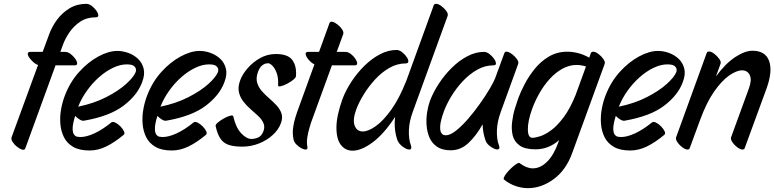

<svg xmlns="http://www.w3.org/2000/svg" viewBox="-20 -743 4029 999"><path d="M40 -28 178 -405Q165 -409 153 -420Q141 -431 132.5 -443Q124 -455 124.5 -464Q125 -473 138 -473H202L236 -565Q250 -604 276.5 -640Q303 -676 341.5 -699.5Q380 -723 429 -723Q443 -723 457 -712.5Q471 -702 481 -688Q491 -674 491.5 -663.5Q492 -653 478 -653Q432 -653 398 -630.5Q364 -608 341.5 -575Q319 -542 307 -509L294 -473H319Q333 -473 347 -462.5Q361 -452 371 -438Q381 -424 381.5 -413.5Q382 -403 368 -403H269L112 28Q108 39 95.5 35.5Q83 32 68.5 20.5Q54 9 45.5 -4.5Q37 -18 40 -28Z M623 -41Q576 -2 533 19Q490 40 446 40Q393 40 360.5 21Q328 2 312.5 -29.5Q297 -61 294 -99Q291 -137 298 -175.5Q305 -214 318 -247Q345 -317 391.5 -368.5Q438 -420 491.5 -449Q545 -478 591 -478Q619 -478 648 -467.5Q677 -457 698.5 -436.5Q720 -416 727.5 -385.5Q735 -355 719 -314Q694 -247 622 -192.5Q550 -138 417 -115Q408 -113 394.5 -121Q381 -129 371 -140Q358 -98 358 -75Q358 -52 365.5 -42.5Q373 -33 382.5 -31.5Q392 -30 398 -30Q430 -30 472 -49.5Q514 -69 558 -105Q566 -112 579.5 -105.5Q593 -99 606 -86Q619 -73 625 -60Q631 -47 623 -41ZM388 -191 387 -188Q469 -205 532.5 -237.5Q596 -270 635.5 -305.5Q675 -341 686 -368Q688 -372 687.5 -381.5Q687 -391 677 -399.5Q667 -408 639 -408Q605 -408 567.5 -390Q530 -372 495.5 -341.5Q461 -311 433 -272Q405 -233 388 -191Z M1051 -41Q1004 -2 961 19Q918 40 874 40Q821 40 788.5 21Q756 2 740.5 -29.5Q725 -61 722 -99Q719 -137 726 -175.5Q733 -214 746 -247Q773 -317 819.5 -368.5Q866 -420 919.5 -449Q973 -478 1019 -478Q1047 -478 1076 -467.5Q1105 -457 1126.5 -436.5Q1148 -416 1155.5 -385.5Q1163 -355 1147 -314Q1122 -247 1050 -192.5Q978 -138 845 -115Q836 -113 822.5 -121Q809 -129 799 -140Q786 -98 786 -75Q786 -52 793.5 -42.5Q801 -33 810.5 -31.5Q820 -30 826 -30Q858 -30 900 -49.5Q942 -69 986 -105Q994 -112 1007.5 -105.5Q1021 -99 1034 -86Q1047 -73 1053 -60Q1059 -47 1051 -41ZM816 -191 815 -188Q897 -205 960.5 -237.5Q1024 -270 1063.5 -305.5Q1103 -341 1114 -368Q1116 -372 1115.5 -381.5Q1115 -391 1105 -399.5Q1095 -408 1067 -408Q1033 -408 995.5 -390Q958 -372 923.5 -341.5Q889 -311 861 -272Q833 -233 816 -191Z M1427 -300Q1429 -338 1419.5 -363.5Q1410 -389 1397 -401.5Q1384 -414 1375 -414Q1373 -414 1363.5 -412.5Q1354 -411 1342.5 -401.5Q1331 -392 1322 -368Q1311 -337 1318 -313Q1325 -289 1342 -269.5Q1359 -250 1380.5 -231.5Q1402 -213 1419.5 -194Q1437 -175 1444.5 -153Q1452 -131 1442 -103Q1430 -69 1399.5 -41Q1369 -13 1327.5 3.5Q1286 20 1241 20Q1198 20 1170.5 11Q1143 2 1127 -21.5Q1111 -45 1102 -87Q1100 -94 1113.5 -105.5Q1127 -117 1145 -127Q1163 -137 1178 -141Q1193 -145 1194 -137Q1207 -79 1235 -49.5Q1263 -20 1288 -20Q1305 -20 1323 -27.5Q1341 -35 1351 -61Q1359 -84 1350.5 -103Q1342 -122 1323.5 -139.5Q1305 -157 1284 -175Q1263 -193 1246 -215Q1229 -237 1223 -264Q1217 -291 1230 -326Q1241 -356 1268 -387.5Q1295 -419 1333 -440.5Q1371 -462 1415 -462Q1479 -462 1501.5 -430Q1524 -398 1520 -348Q1520 -339 1505.5 -327.5Q1491 -316 1472.5 -306.5Q1454 -297 1440 -294Q1426 -291 1427 -300Z M1584 -473H1640L1694 -622Q1698 -633 1710.5 -629.5Q1723 -626 1737.5 -614.5Q1752 -603 1760.5 -589.5Q1769 -576 1766 -566L1732 -473H1777Q1791 -473 1805 -462.5Q1819 -452 1828.5 -438Q1838 -424 1838.5 -413.5Q1839 -403 1825 -403H1707L1598 -104Q1596 -97 1589.5 -75.5Q1583 -54 1579 -28Q1575 -2 1579 19Q1582 34 1572.5 35Q1563 36 1548.5 28.5Q1534 21 1521.5 8Q1509 -5 1507 -19Q1501 -49 1505 -78Q1509 -107 1516 -129Q1523 -151 1526 -160L1616 -408Q1601 -415 1587 -431Q1573 -447 1570.5 -460Q1568 -473 1584 -473Z M2091 -413Q2047 -413 2006.5 -390Q1966 -367 1932 -330Q1898 -293 1872.5 -251.5Q1847 -210 1833 -172Q1814 -119 1825.5 -89Q1837 -59 1868 -59Q1896 -59 1935 -86.5Q1974 -114 2016 -172.5Q2058 -231 2095 -325L2237 -716Q2240 -723 2249 -723Q2261 -723 2276.5 -711.5Q2292 -700 2302.5 -685.5Q2313 -671 2309 -660L2128 -162Q2109 -111 2107.5 -64.5Q2106 -18 2118 13Q2122 23 2119 29Q2118 35 2109 35Q2096 35 2076 20.5Q2056 6 2048 -13Q2028 -71 2036 -135Q1977 -45 1918.5 -2Q1860 41 1815 41Q1776 41 1753 10Q1730 -21 1730.5 -81Q1731 -141 1762 -228Q1779 -273 1808.5 -318Q1838 -363 1876 -400.5Q1914 -438 1957 -460.5Q2000 -483 2043 -483Q2058 -483 2073 -471Q2088 -459 2097.5 -444Q2107 -429 2104 -420Q2101 -413 2091 -413Z M2547 -403Q2503 -403 2462.5 -380Q2422 -357 2387.5 -320Q2353 -283 2328 -241.5Q2303 -200 2289 -162Q2272 -114 2270.5 -88.5Q2269 -63 2275.5 -52.5Q2282 -42 2290 -40.5Q2298 -39 2299 -39Q2322 -39 2352.5 -63Q2383 -87 2415 -124Q2447 -161 2476.5 -202.5Q2506 -244 2527 -279.5Q2548 -315 2556 -335L2604 -466Q2608 -477 2621 -473.5Q2634 -470 2648 -458.5Q2662 -447 2671 -433.5Q2680 -420 2676 -410L2586 -162Q2567 -111 2565.5 -64.5Q2564 -18 2576 13Q2582 29 2574 33Q2566 37 2552 31Q2538 25 2524.5 13.5Q2511 2 2506 -13Q2492 -53 2491 -96Q2458 -37 2417.5 1Q2377 39 2325 39Q2281 39 2254 20.5Q2227 2 2214.5 -27.5Q2202 -57 2199.5 -91.5Q2197 -126 2202.5 -159.5Q2208 -193 2217 -218Q2234 -263 2263.5 -308Q2293 -353 2331 -390.5Q2369 -428 2412 -450.5Q2455 -473 2498 -473Q2512 -473 2526 -462.5Q2540 -452 2550 -438Q2560 -424 2560.5 -413.5Q2561 -403 2547 -403Z M3126 -410 2957 54Q2925 142 2861 189Q2797 236 2727 236Q2695 236 2663 225Q2631 214 2603 192Q2599 188 2602 181Q2605 171 2616.5 157Q2628 143 2642 130Q2656 117 2668 109.5Q2680 102 2684 106Q2720 133 2752 133Q2792 133 2827 98Q2862 63 2885 -2L2889 -14Q2835 34 2766 34Q2711 34 2683 13.5Q2655 -7 2647.5 -39Q2640 -71 2644.5 -108Q2649 -145 2659 -178Q2669 -211 2677 -233Q2689 -265 2710 -305.5Q2731 -346 2762.5 -385Q2794 -424 2836.5 -449Q2879 -474 2932 -474Q2958 -474 2986.5 -467Q3015 -460 3046 -443L3054 -466Q3057 -474 3066 -474Q3078 -474 3093.5 -462.5Q3109 -451 3119.5 -436Q3130 -421 3126 -410ZM2749 -177Q2726 -113 2726.5 -69.5Q2727 -26 2750 -26Q2764 -26 2790 -34Q2816 -42 2847.5 -65Q2879 -88 2912.5 -132.5Q2946 -177 2975 -249L3029 -397Q3004 -405 2980 -405Q2941 -405 2905.5 -385Q2870 -365 2840 -332Q2810 -299 2787 -258.5Q2764 -218 2749 -177Z M3436 -41Q3389 -2 3346 19Q3303 40 3259 40Q3206 40 3173.5 21Q3141 2 3125.5 -29.5Q3110 -61 3107 -99Q3104 -137 3111 -175.5Q3118 -214 3131 -247Q3158 -317 3204.5 -368.5Q3251 -420 3304.5 -449Q3358 -478 3404 -478Q3432 -478 3461 -467.5Q3490 -457 3511.5 -436.5Q3533 -416 3540.5 -385.5Q3548 -355 3532 -314Q3507 -247 3435 -192.5Q3363 -138 3230 -115Q3221 -113 3207.5 -121Q3194 -129 3184 -140Q3171 -98 3171 -75Q3171 -52 3178.5 -42.5Q3186 -33 3195.5 -31.5Q3205 -30 3211 -30Q3243 -30 3285 -49.5Q3327 -69 3371 -105Q3379 -112 3392.5 -105.5Q3406 -99 3419 -86Q3432 -73 3438 -60Q3444 -47 3436 -41ZM3201 -191 3200 -188Q3282 -205 3345.5 -237.5Q3409 -270 3448.5 -305.5Q3488 -341 3499 -368Q3501 -372 3500.5 -381.5Q3500 -391 3490 -399.5Q3480 -408 3452 -408Q3418 -408 3380.5 -390Q3343 -372 3308.5 -341.5Q3274 -311 3246 -272Q3218 -233 3201 -191Z M3498 -29 3657 -467Q3660 -475 3669 -475Q3681 -475 3696 -463.5Q3711 -452 3722 -437Q3733 -422 3729 -411L3705 -345Q3755 -413 3805.5 -446Q3856 -479 3895 -479Q3962 -479 3981.5 -426.5Q4001 -374 3969 -284L3855 27Q3853 35 3843 35Q3832 35 3816.5 23.5Q3801 12 3790.5 -3.5Q3780 -19 3784 -29L3877 -284Q3893 -328 3881 -352.5Q3869 -377 3841 -377Q3813 -377 3774.5 -350.5Q3736 -324 3696 -267Q3656 -210 3622 -117L3569 27Q3567 35 3557 35Q3546 35 3530.5 23.5Q3515 12 3504.5 -3.5Q3494 -19 3498 -29Z"/></svg>

Font: Story Script
Style: Regular
Weight: 400
Designer: Lana Roulhac, Ben Buysse
Version: Version 1.000; ttfautohint (v1.8.4.7-5d5b)